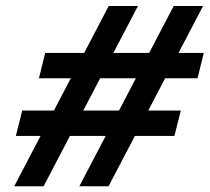

<svg xmlns="http://www.w3.org/2000/svg" viewBox="-20 -674 705 645"><path d="M443.4 -653.8 360.8 -496.1H481L563.5 -653.8H662.1L579.6 -496.1H664.6L643.6 -411.1H534.7L478 -302.7H587.4L565.9 -217.3H433.1L344.7 -48.3H246.6L335 -217.3H214.8L126.5 -48.3H27.8L116.2 -217.3H33.2L54.7 -302.7H161.1L217.8 -411.1H110.8L131.8 -496.1H262.7L345.2 -653.8ZM379.9 -302.7 436.5 -411.1H316.4L259.8 -302.7Z"/></svg>

Font: Lesson One Medium
Style: Italic
Weight: 500
Italic angle: -14°
Designer: But Ko, Victor Gaultney, Annie Olsen, Julie Remington, Don Collingsworth, Eric Hays, Becca Hirsbrunner
Version: Version 1.100